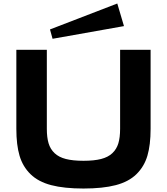

<svg xmlns="http://www.w3.org/2000/svg" viewBox="-20 -1061 951 1095"><path d="M73.2 -776.9H247.1V-326.2Q247.1 -276.9 257.1 -243.7Q267.1 -210.4 291.3 -187.5Q315.4 -164.6 355.5 -154.3Q395.5 -144 456.1 -144Q516.6 -144 556.6 -154.3Q596.7 -164.6 620.8 -187.5Q645 -210.4 655 -243.7Q665 -276.9 665 -326.2V-776.9H838.9V-326.2Q838.9 -234.4 820.6 -172.6Q802.2 -110.8 758.1 -67.6Q713.9 -24.4 640.1 -5.1Q566.4 14.2 456.1 14.2Q345.7 14.2 272 -5.1Q198.2 -24.4 154.1 -67.6Q109.9 -110.8 91.6 -172.6Q73.2 -234.4 73.2 -326.2ZM648.9 -1041 687 -912.1 279.8 -839.8 265.1 -893.1Z"/></svg>

Font: Sporting Grotesque
Style: Gras
Weight: 700
Designer: Lucas LE BIHAN
Foundry: Lucas LE BIHAN
Version: Version 1.001